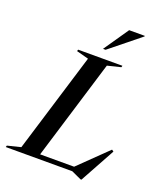

<svg xmlns="http://www.w3.org/2000/svg" viewBox="-213 -1044 997 1181"><g transform="rotate(20 286.0 -453.0)"><path d="M370.5 -683 171.5 -30H394L577.5 -208.5L589.5 -200L463.5 29.5H457.5L393 0H-42.5L-39 -10.5L48 -32L247 -683.5L168 -704.5L171 -715H461L458 -704.5ZM313 -772 425 -935H527.5L527 -931L330 -772Z"/></g></svg>

Font: Newsreader Display Medium
Style: Italic
Weight: 500
Italic angle: -17°
Designer: Hugues Gentile
Foundry: Production Type
Version: Version 1.001